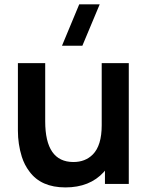

<svg xmlns="http://www.w3.org/2000/svg" viewBox="-20 -822 666 858"><path d="M425.5 -802.5 348 -617.5H257L334 -802.5ZM272.5 15.5Q163.5 15.5 111.5 -55.5Q89 -85 77.5 -121.5Q60 -177.5 60 -238.5V-540H182V-280Q182 -98 308 -98Q361 -98 394.5 -131.5Q434.5 -171.5 434.5 -262.5L506 -232Q506 -121 443.5 -52.8Q381 15.5 272.5 15.5ZM555.5 0H449V-167.5H434.5V-540H555.5Z"/></svg>

Font: Vortex Mix
Style: Bold
Weight: 700
Designer: Mikhail Sharanda
Foundry: Mikhail Sharanda
Version: Version 4.504;Glyphs 3.1.2 (3151)